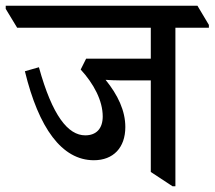

<svg xmlns="http://www.w3.org/2000/svg" viewBox="-64 -644 750 671"><path d="M264 -84C332 -84 374 -128 374 -200C374 -257 348 -312 305 -365C319 -364 338 -363 360 -363H463V-43L539 7H549V-547H666V-557L626 -624H-44V-613L-4 -547H463V-439H237L218 -401C263 -352 295 -293 295 -237C295 -194 272 -171 234 -171C174 -171 119 -239 72 -409L23 -395C71 -197 152 -84 264 -84Z"/></svg>

Font: Noto Serif Devanagari SemiCondensed Medium
Style: Regular
Weight: 500
Width: 4
Designer: Universal Thirst, Indian Type Foundry and the Monotype Design Team
Foundry: Monotype Imaging Inc.
Version: Version 2.004